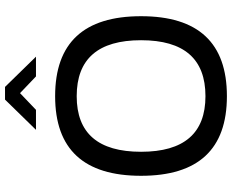

<svg xmlns="http://www.w3.org/2000/svg" viewBox="-100 -820 929 769"><g transform="rotate(-90 364.5 -435.5)"><path d="M363.8 8.8Q684.1 8.8 684.1 -335Q684.1 -679.2 363.8 -679.2Q44.9 -679.2 44.9 -335Q44.9 8.8 363.8 8.8ZM363.8 -592.8Q587.9 -592.8 587.9 -335Q587.9 -77.1 363.8 -77.1Q141.1 -77.1 141.1 -335Q141.1 -592.8 363.8 -592.8ZM229 -755.9 350.1 -879.9H400.9L522 -755.9H442.9L376 -819.8L309.1 -755.9Z"/></g></svg>

Font: LT Wave Text
Style: Regular
Weight: 400
Designer: Daniel Lyons
Version: Version 2.5 (Glyphs App)